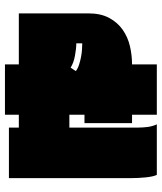

<svg xmlns="http://www.w3.org/2000/svg" viewBox="41 -649 653 775"><g transform="rotate(-90 367.5 -261.5)"><path d="M495 45H292V-55H258V-247H292V-308H240V-31Q240 -11 242.5 8Q245 27 253 45H49Q42 30 39 0Q36 -30 36 -58V-552H240V-512H292V-568H495V-512H701V-231Q701 -181 682.5 -147Q664 -113 634.5 -92.5Q605 -72 568.5 -63.5Q532 -55 495 -55ZM482 -303 468 -282Q478 -274 493.5 -269Q509 -264 524.5 -261Q540 -258 555 -257Q570 -256 580 -256V-280Q570 -280 556.5 -281.5Q543 -283 529.5 -285.5Q516 -288 503.5 -292.5Q491 -297 482 -303Z"/></g></svg>

Font: ChangwonDangamAsac Bold
Style: Regular
Weight: 700
Designer: Choi Chi-young, Lee Youngbeen, Kim Jungjin, Yoon Jihee, Han Dohee
Foundry: YoonDesign Inc.
Version: Version 1.010;Build 20210623